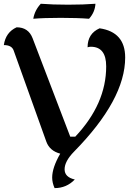

<svg xmlns="http://www.w3.org/2000/svg" viewBox="-27 -826 707 1012"><path d="M217.3 -79.1 44.9 -560.1Q34.7 -588.4 -6.8 -588.4Q2.9 -655.8 60.5 -682.1Q123 -682.1 145 -624L343.3 -105.5H369.6Q532.7 -278.3 532.7 -476.1Q532.7 -579.6 451.7 -579.6Q443.4 -579.6 434.6 -576.7Q434.6 -648.9 498 -676.8Q632.8 -657.2 632.8 -522.9Q632.8 -301.3 363.8 -27.3Q313.5 23.9 313.5 66.4Q313.5 107.9 367.2 120.1Q323.7 165.5 260.7 165.5Q248 136.7 248 109.9Q248 57.6 290.5 -16.1Q234.9 -30.8 217.3 -79.1ZM442.4 -727.1Q382.3 -731.9 293 -731.9Q203.6 -731.9 148.4 -727.1Q155.8 -771.5 188 -806.2Q250 -801.3 332 -801.3Q413.6 -801.3 476.1 -806.2Q473.6 -761.7 442.4 -727.1Z"/></svg>

Font: Balgruf
Style: Regular
Weight: 500
Designer: Paul James MIller
Foundry: High-Logic / Made with FontCreator
Version: Version 1.201;March 28, 2021;FontCreator 13.0.0.2683 64-bit